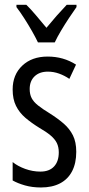

<svg xmlns="http://www.w3.org/2000/svg" viewBox="-20 -786 376 815"><path d="M303.7 -141.6Q303.7 -93.3 286.1 -59.3Q268.6 -25.4 235.1 -7.8Q201.7 9.8 153.8 9.8Q116.7 9.8 85.9 1Q55.2 -7.8 33.7 -20V-98.1Q55.2 -80.6 86.9 -69.1Q118.7 -57.6 151.4 -57.6Q189 -57.6 209.2 -79.1Q229.5 -100.6 229.5 -139.2Q229.5 -162.1 221.2 -179Q212.9 -195.8 194.6 -211.2Q176.3 -226.6 146.5 -243.7Q113.3 -264.2 87.6 -286.1Q62 -308.1 47.9 -336.7Q33.7 -365.2 33.7 -406.2Q33.7 -468.8 74.5 -507.3Q115.2 -545.9 182.1 -545.9Q215.8 -545.9 245.8 -537.4Q275.9 -528.8 302.7 -511.7L274.4 -451.2Q253.9 -465.3 230.7 -473.6Q207.5 -481.9 183.1 -481.9Q147.5 -481.9 126.7 -461.9Q106 -441.9 106 -408.2Q106 -385.7 114.3 -369.6Q122.6 -353.5 141.6 -338.4Q160.6 -323.2 191.9 -304.2Q225.1 -283.2 250.2 -261.5Q275.4 -239.7 289.6 -211.4Q303.7 -183.1 303.7 -141.6ZM141.1 -606Q130.4 -628.4 115.5 -654.5Q100.6 -680.7 83.7 -707Q66.9 -733.4 49.8 -755.9V-765.6H91.8Q110.4 -747.6 132.8 -720.9Q155.3 -694.3 177.2 -668Q202.1 -698.2 220 -718.5Q237.8 -738.8 263.2 -765.6H304.7V-755.9Q290 -735.4 272.7 -709.2Q255.4 -683.1 239.3 -656Q223.1 -628.9 212.4 -606Z"/></svg>

Font: Open Sans Condensed
Style: Regular
Weight: 400
Width: 3
Designer: Monotype Design Team
Foundry: Monotype Imaging Inc.
Version: Version 3.000